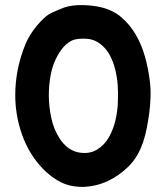

<svg xmlns="http://www.w3.org/2000/svg" viewBox="-20 -738 652 755"><path d="M307 -3Q289 -3 270.5 -5.5Q252 -8 234 -15Q207 -26 182.5 -44.5Q158 -63 138 -86Q90 -140 65 -213.5Q40 -287 40 -363Q40 -467 80 -564Q87 -581 98.5 -600Q110 -619 124.5 -636.5Q139 -654 154.5 -668Q170 -682 186 -689Q208 -699 234 -709Q266 -719 306 -718Q346 -717 379 -709Q425 -698 458 -669.5Q491 -641 514 -601.5Q537 -562 550 -515.5Q563 -469 569 -421Q573 -389 572 -357.5Q571 -326 567 -294Q563 -265 557.5 -236Q552 -207 543 -180Q534 -153 520 -128.5Q506 -104 485 -83Q447 -46 402.5 -25.5Q358 -5 307 -3ZM306 -586Q292 -586 278.5 -583.5Q265 -581 253 -573Q239 -564 228 -551Q217 -538 209 -524Q188 -488 180 -447Q172 -406 172 -364Q172 -321 181.5 -275Q191 -229 216 -191Q228 -173 244.5 -159.5Q261 -146 283 -140Q303 -135 323.5 -137Q344 -139 362 -150Q391 -168 408 -198Q425 -228 433.5 -263Q442 -298 443.5 -335Q445 -372 443 -402Q441 -432 433 -465Q425 -498 409.5 -525Q394 -552 368.5 -569.5Q343 -587 306 -586Z"/></svg>

Font: Jua
Style: Regular
Weight: 400
Version: Version 1.001